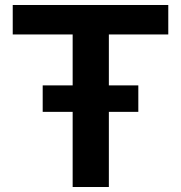

<svg xmlns="http://www.w3.org/2000/svg" viewBox="-20 -749 725 769"><path d="M271 0V-611H31V-729H654V-611H416V0ZM151 -301V-407H534V-301Z"/></svg>

Font: Hubot Sans SemiBold
Style: Regular
Weight: 600
Designer: Deni Anggara
Foundry: GitHub, Inc., Subsidiary of Microsoft Corporation
Version: Version 2.000